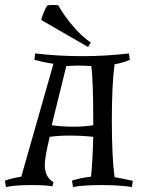

<svg xmlns="http://www.w3.org/2000/svg" viewBox="-34 -748 589 776"><path d="M108 -532Q202 -521 298 -521Q394 -521 487 -532L491 -506Q461 -494 429 -488Q418 -406 418 -260Q418 -114 429 -32Q449 -29 503 -17L499 8Q451 0 376 0Q301 0 261 8L257 -18Q291 -29 334 -34Q340 -92 343 -195Q296 -200 249 -200Q202 -200 167 -195Q147 -113 147 -81Q147 -32 182 -12L178 5Q155 0 91 0Q27 0 -10 8L-14 -18Q10 -27 52 -34L182 -490Q138 -497 105 -506ZM175 -242Q214 -236 261.5 -236Q309 -236 343 -242Q343 -427 335 -481Q301 -483 284.5 -483Q268 -483 234 -481ZM158 -726Q168 -728 179.5 -728Q191 -728 201 -727Q225 -685 260.5 -643Q296 -601 333 -576L322 -558L133 -667Q134 -677 142.5 -697.5Q151 -718 158 -726Z"/></svg>

Font: Almendra SC
Style: Regular
Weight: 400
Designer: Ana Sanfelippo
Foundry: Ana Sanfelippo
Version: Version 1.002